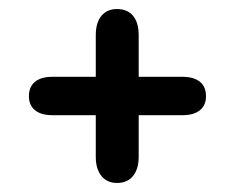

<svg xmlns="http://www.w3.org/2000/svg" viewBox="-20 -511 520 425"><path d="M192 -341H96Q71 -341 57.5 -330Q44 -319 44 -298Q44 -278 57.5 -267Q71 -256 96 -256H192V-164Q192 -137 204.5 -121.5Q217 -106 239 -106Q262 -106 274.5 -121.5Q287 -137 287 -164V-256H384Q409 -256 422.5 -267Q436 -278 436 -298Q436 -319 422.5 -330Q409 -341 384 -341H287V-433Q287 -461 274.5 -476Q262 -491 239 -491Q217 -491 204.5 -476Q192 -461 192 -433Z"/></svg>

Font: Beiruti SemiBold
Style: Regular
Weight: 600
Designer: Arlette Boutros
Foundry: Boutros
Version: Version 1.41